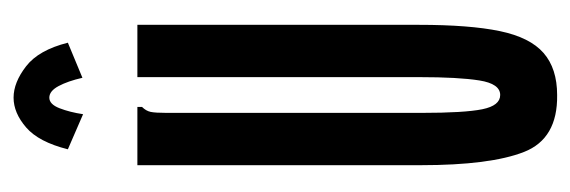

<svg xmlns="http://www.w3.org/2000/svg" viewBox="-306 -544 861 290"><g transform="rotate(-90 125.0 -399.5)"><path d="M126 11Q60 12 40 -39Q20 -90 20 -195V-623H108V-616Q102 -610 100.5 -603Q99 -596 99 -579V-194Q99 -129 104.5 -102Q110 -75 126 -75Q143 -75 148 -106.5Q153 -138 153 -197V-623H232V-198Q232 -121 222.5 -75.5Q213 -30 189.5 -9.5Q166 11 126 11ZM97 -705 44 -728Q55 -772 77 -791Q99 -810 122 -810Q145 -810 169.5 -791Q194 -772 205 -728L152 -706Q147 -728 139.5 -742Q132 -756 122 -756Q112 -756 106 -740.5Q100 -725 97 -705Z"/></g></svg>

Font: Inconsolata UltraCondensed ExtraBold
Style: Regular
Weight: 800
Width: 1
Monospace: yes
Designer: Raph Levien, Cyreal, Brenton Simpson
Foundry: Raph Levien, Cyreal, Google
Version: Version 3.001; ttfautohint (v1.8.2.53-6de2)